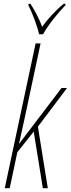

<svg xmlns="http://www.w3.org/2000/svg" viewBox="-20 -988 372 1008"><path d="M185 -808H206C234 -859 286 -922 323 -960L324 -968H314C269 -931 229 -886 201 -847C186 -891 160 -937 140 -968H130L129 -960C146 -929 177 -849 185 -808ZM5 0H31L71 -189L157 -297L205 0H231L179 -323L332 -526H303L81 -234H80C90 -277 98 -314 108 -361L193 -760H167Z"/></svg>

Font: Noto Sans ExtraCondensed Thin
Style: Italic
Weight: 100
Width: 2
Italic angle: -12°
Designer: Monotype Design Team
Foundry: Monotype Imaging Inc.
Version: Version 2.013